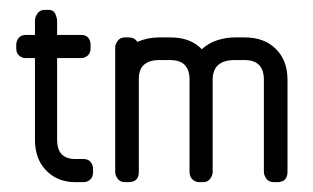

<svg xmlns="http://www.w3.org/2000/svg" viewBox="-20 -370 635 390"><path d="M133 0Q97 0 74 -23.5Q51 -47 51 -86V-252H32Q25 -252 19 -257Q13 -262 13 -272V-279Q13 -287 18 -293Q23 -299 32 -299H51V-328Q51 -335 56 -342.5Q61 -350 71 -350H78Q89 -350 92.5 -341.5Q96 -333 96 -328V-299H145Q155 -299 159.5 -293Q164 -287 164 -279V-272Q164 -262 158 -257Q152 -252 145 -252H96V-86Q96 -47 133 -47H150Q159 -47 164 -41Q169 -35 169 -27V-20Q169 -10 163 -5Q157 0 150 0Z M536 0Q526 0 521 -7Q516 -14 516 -21V-208Q516 -248 477 -248H457Q412 -248 412 -208V-21Q412 -14 407 -7Q402 0 393 0H385Q377 0 371 -5.5Q365 -11 365 -21V-208Q365 -248 326 -248H304Q262 -248 262 -210V-21Q262 0 241 0H234Q224 0 219 -7Q214 -14 214 -21V-274Q214 -280 219 -287Q224 -294 234 -294H241Q253 -294 259 -285Q280 -294 303 -294H326Q367 -294 390 -270Q404 -283 422 -288.5Q440 -294 457 -294H477Q517 -294 540.5 -270.5Q564 -247 564 -208V-21Q564 0 543 0Z"/></svg>

Font: Chathura ExtraBold
Style: Regular
Weight: 800
Designer: Appaji Ambarisha Darbha
Foundry: Aditya Fonts
Version: Version 1.002 2016